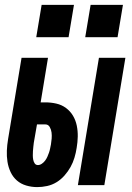

<svg xmlns="http://www.w3.org/2000/svg" viewBox="-20 -756 540 784"><path d="M298 0 384 -520H492L406 0ZM132 8Q132 8 132 8Q132 8 132 8Q109 8 87 1.5Q65 -5 49 -19Q33 -33 23.5 -53Q14 -73 10.5 -95.5Q7 -118 8 -141Q9 -164 13 -188L68 -520H176L146 -338H165Q188 -338 210 -333Q232 -328 249.5 -315Q267 -302 278 -283.5Q289 -265 293.5 -243Q298 -221 297.5 -198Q297 -175 293 -152Q290 -132 284 -112Q278 -92 268 -74Q258 -56 243.5 -39.5Q229 -23 211 -12Q193 -1 172.5 3.5Q152 8 132 8ZM135 -82Q143 -82 151 -87.5Q159 -93 164.5 -100.5Q170 -108 173.5 -116Q177 -124 180 -132.5Q183 -141 184.5 -149Q186 -157 188 -166Q188 -166 188 -166Q188 -166 188 -166Q190 -178 191 -190.5Q192 -203 190.5 -215Q189 -227 183 -237.5Q177 -248 165 -248H131L118 -173Q117 -164 116 -155.5Q115 -147 114.5 -138.5Q114 -130 114 -121.5Q114 -113 115.5 -104.5Q117 -96 121.5 -89Q126 -82 135 -82ZM328 -604 350 -736H482L460 -604ZM128 -604 150 -736H282L260 -604Z"/></svg>

Font: Iosevka SS04 Extrabold
Style: Italic
Weight: 800
Italic angle: -9°
Monospace: yes
Designer: Belleve Invis
Foundry: Belleve Invis
Version: Version 19.0.0; ttfautohint (v1.8.4)